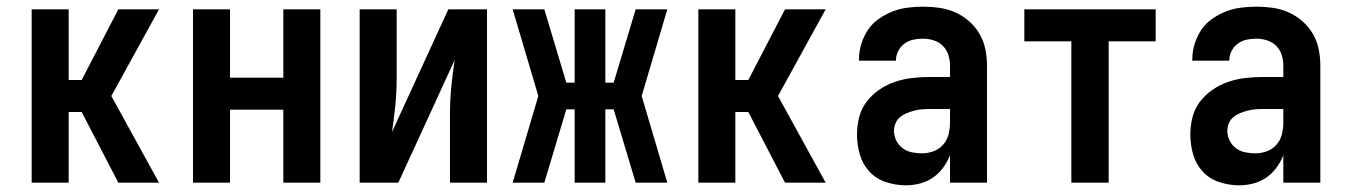

<svg xmlns="http://www.w3.org/2000/svg" viewBox="-20 -548 4040 576"><path d="M335 0 225 -212H186V0H75V-520H186V-308H225L335 -520H457L314 -260L457 0Z M559 0V-520H670V-315H830V-520H941V0H830V-219H670V0Z M1059 0V-520H1170V-312Q1170 -272 1166 -231.5Q1162 -191 1156 -152L1325 -520H1441V0H1330V-208Q1330 -248 1334 -288.5Q1338 -329 1344 -368L1175 0Z M1518 0 1595 -260 1518 -520H1613L1679 -300H1704V-520H1796V-300H1821L1887 -520H1982L1905 -260L1982 0H1887L1821 -220H1796V0H1704V-220H1679L1613 0Z M2335 0 2225 -212H2186V0H2075V-520H2186V-308H2225L2335 -520H2457L2314 -260L2457 0Z M2698 8Q2668 8 2638.5 -1.5Q2609 -11 2588.5 -33Q2568 -55 2559.5 -84.5Q2551 -114 2551 -144Q2551 -171 2557.5 -196.5Q2564 -222 2580 -243Q2596 -264 2618 -279Q2640 -294 2665 -302.5Q2690 -311 2716.5 -314Q2743 -317 2769 -317H2830V-351Q2830 -368 2825 -383.5Q2820 -399 2808.5 -410.5Q2797 -422 2781 -427Q2765 -432 2749 -432Q2734 -432 2720 -429Q2706 -426 2694 -417.5Q2682 -409 2675 -395.5Q2668 -382 2668 -368V-366H2557V-371Q2557 -394 2564 -416.5Q2571 -439 2584 -458.5Q2597 -478 2616.5 -491.5Q2636 -505 2657.5 -513.5Q2679 -522 2702.5 -525Q2726 -528 2749 -528Q2774 -528 2798.5 -524.5Q2823 -521 2845.5 -511Q2868 -501 2887 -484.5Q2906 -468 2918.5 -446.5Q2931 -425 2936 -400.5Q2941 -376 2941 -351V0H2830V-82Q2822 -62 2809 -44.5Q2796 -27 2778.5 -15Q2761 -3 2740 2.5Q2719 8 2698 8ZM2746 -88Q2763 -88 2780 -94Q2797 -100 2809 -113.5Q2821 -127 2825.5 -144.5Q2830 -162 2830 -180V-221H2769Q2757 -221 2745.5 -220Q2734 -219 2722.5 -216Q2711 -213 2700 -208.5Q2689 -204 2680 -196.5Q2671 -189 2666.5 -178Q2662 -167 2662 -155Q2662 -140 2669 -126Q2676 -112 2688.5 -103Q2701 -94 2716 -91Q2731 -88 2746 -88Z M3194 0V-424H3053V-520H3447V-424H3306V0Z M3698 8Q3668 8 3638.5 -1.5Q3609 -11 3588.5 -33Q3568 -55 3559.5 -84.5Q3551 -114 3551 -144Q3551 -171 3557.5 -196.5Q3564 -222 3580 -243Q3596 -264 3618 -279Q3640 -294 3665 -302.5Q3690 -311 3716.5 -314Q3743 -317 3769 -317H3830V-351Q3830 -368 3825 -383.5Q3820 -399 3808.5 -410.5Q3797 -422 3781 -427Q3765 -432 3749 -432Q3734 -432 3720 -429Q3706 -426 3694 -417.5Q3682 -409 3675 -395.5Q3668 -382 3668 -368V-366H3557V-371Q3557 -394 3564 -416.5Q3571 -439 3584 -458.5Q3597 -478 3616.5 -491.5Q3636 -505 3657.5 -513.5Q3679 -522 3702.5 -525Q3726 -528 3749 -528Q3774 -528 3798.5 -524.5Q3823 -521 3845.5 -511Q3868 -501 3887 -484.5Q3906 -468 3918.5 -446.5Q3931 -425 3936 -400.5Q3941 -376 3941 -351V0H3830V-82Q3822 -62 3809 -44.5Q3796 -27 3778.5 -15Q3761 -3 3740 2.5Q3719 8 3698 8ZM3746 -88Q3763 -88 3780 -94Q3797 -100 3809 -113.5Q3821 -127 3825.5 -144.5Q3830 -162 3830 -180V-221H3769Q3757 -221 3745.5 -220Q3734 -219 3722.5 -216Q3711 -213 3700 -208.5Q3689 -204 3680 -196.5Q3671 -189 3666.5 -178Q3662 -167 3662 -155Q3662 -140 3669 -126Q3676 -112 3688.5 -103Q3701 -94 3716 -91Q3731 -88 3746 -88Z"/></svg>

Font: Iosevka
Style: Bold
Weight: 700
Monospace: yes
Designer: Belleve Invis
Foundry: Belleve Invis
Version: Version 32.5.0; ttfautohint (v1.8.4)